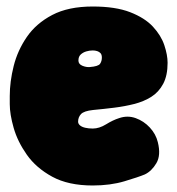

<svg xmlns="http://www.w3.org/2000/svg" viewBox="-20 -545 545 590"><path d="M265 25Q190 25 140.5 -2Q91 -29 62.5 -69.5Q34 -110 22 -152Q10 -194 10 -225V-250Q10 -294 22 -342Q34 -390 62.5 -431.5Q91 -473 140.5 -499Q190 -525 265 -525Q335 -525 380 -507.5Q425 -490 450 -463Q475 -436 485 -406Q495 -376 495 -352Q495 -313 481.5 -287.5Q468 -262 445 -247.5Q422 -233 392.5 -225.5Q363 -218 330.5 -214Q298 -210 266 -207Q238 -204 229 -194.5Q220 -185 220 -171Q220 -165 225.5 -160Q231 -155 241.5 -152.5Q252 -150 265 -150Q285 -150 306 -163Q327 -176 346 -182Q372 -191 397 -182Q422 -173 440.5 -153Q459 -133 465 -108Q475 -68 460.5 -43.5Q446 -19 425 -9Q406 -1 362.5 12Q319 25 265 25ZM256 -339Q282 -341 287.5 -349Q293 -357 293 -368Q293 -377 289 -381.5Q285 -386 278.5 -388Q272 -390 265 -390Q255 -390 245 -387Q235 -384 228 -377.5Q221 -371 221 -359Q221 -348 233 -343Q245 -338 256 -339Z"/></svg>

Font: Winky Sans Black
Style: Regular
Weight: 900
Designer: Simon Atzbach
Foundry: typofactur
Version: Version 1.205